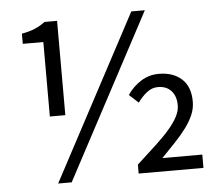

<svg xmlns="http://www.w3.org/2000/svg" viewBox="-50 -724 908 791"><g transform="rotate(-5 404.0 -328.0)"><path d="M149 -574H64V-616Q97 -622 119 -631.5Q141 -641 161 -656H213V-266H149ZM159 12 521 -668H577L215 12ZM493 -37Q538 -78 573 -110.5Q608 -143 631 -170Q654 -197 666 -220.5Q678 -244 678 -266Q678 -304 658 -326Q638 -348 603 -348Q578 -348 557 -331.5Q536 -315 519 -291L481 -326Q504 -360 537.5 -381Q571 -402 611 -402Q670 -402 705.5 -370Q741 -338 741 -276Q741 -248 730 -222Q719 -196 699.5 -169.5Q680 -143 653.5 -115Q627 -87 596 -55H761V0H493Z"/></g></svg>

Font: Myanmar Sanpya
Style: Regular
Weight: 400
Designer: Danh Hong
Foundry: Google Inc.
Version: Version 2.00 November 22, 2015